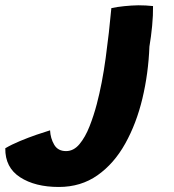

<svg xmlns="http://www.w3.org/2000/svg" viewBox="-289 -458 675 744"><path d="M-61 266.5Q-153 266.5 -211.2 228.8Q-269.5 191 -268.5 116.5Q-244 102 -211.5 88.5Q-179 75 -147.8 64.2Q-116.5 53.5 -95 47Q-93.5 78 -79 102.8Q-64.5 127.5 -33 127.5Q-3.5 127.5 19 100.5Q41.5 73.5 58 31.5Q74.5 -10.5 86 -54.5Q107 -134 120.5 -233.2Q134 -332.5 142.5 -426.5Q165.5 -431.5 193 -434.2Q220.5 -437 247 -437.5Q277 -437.5 304 -434.5Q304.5 -398.5 300.5 -357.2Q296.5 -316 290 -277.5Q286 -173.5 262.8 -76.2Q239.5 21 196.2 98.5Q153 176 88.8 221.2Q24.5 266.5 -61 266.5Z"/></svg>

Font: Grandstander
Style: Bold Italic
Weight: 700
Italic angle: -15°
Designer: Tyler Finck
Foundry: Etcetera Type Co
Version: Version 1.200; ttfautohint (v1.8.3)